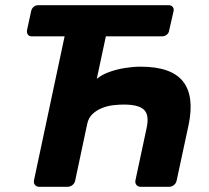

<svg xmlns="http://www.w3.org/2000/svg" viewBox="-20 -720 806 740"><path d="M131 0Q121 0 115 -7Q109 -14 111 -25L229 -580H102Q92 -580 87.5 -586.5Q83 -593 84 -603L100 -677Q102 -687 109.5 -693.5Q117 -700 127 -700H630Q640 -700 645.5 -693.5Q651 -687 649 -677L632 -603Q631 -593 623 -586.5Q615 -580 605 -580H388L353 -416Q372 -432 401 -442.5Q430 -453 462 -458Q494 -463 522 -463Q640 -463 685 -406.5Q730 -350 707 -239L661 -25Q659 -14 650.5 -7Q642 0 632 0H523Q512 0 506 -7Q500 -14 502 -25L545 -226Q556 -276 535.5 -296.5Q515 -317 457 -317Q439 -317 416.5 -314.5Q394 -312 373 -303.5Q352 -295 336.5 -280.5Q321 -266 316 -242L270 -25Q268 -14 259.5 -7Q251 0 240 0Z"/></svg>

Font: Rubik Light SemiBold
Style: Italic
Weight: 600
Italic angle: -12°
Version: Version 2.104